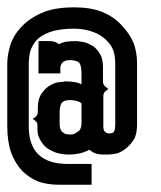

<svg xmlns="http://www.w3.org/2000/svg" viewBox="-20 -508 442 528"><path d="M0 -160.2V-232.9V-333Q0 -355.5 7.8 -381.8Q16.1 -409.7 37.1 -432.1Q58.1 -456.1 94.2 -472.2Q128.4 -487.8 184.1 -487.8Q229.5 -487.8 261.2 -475.1Q293.9 -461.4 314 -439Q335.9 -416.5 347.2 -390.1Q356.9 -364.3 356.9 -334V-165Q356.9 -143.1 350.1 -127.9Q342.3 -113.8 330.1 -103Q319.3 -92.8 304.2 -86.9Q289.6 -83 275.9 -83H269H262.2Q256.3 -83 247.1 -85Q236.8 -86.9 226.1 -96.2Q211.9 -88.9 198.2 -85.9Q183.6 -83 170.9 -83Q153.8 -83 138.2 -86.9Q122.6 -91.8 108.9 -101.1Q98.1 -109.4 90.8 -123Q83 -135.7 83 -151.9V-162.1Q83 -166 82 -169.9Q79.6 -173.8 76.2 -176.8L69.8 -181.2Q75.7 -184.6 77.1 -186Q79.6 -188 82 -191.9Q84 -194.3 84 -201.2V-210.9Q84 -236.8 95.2 -252Q105.5 -266.6 119.1 -273.9Q132.8 -281.7 144 -282.2Q153.8 -282.7 159.2 -284.2Q175.3 -284.2 185.1 -282.2Q197.3 -280.3 204.1 -275.9V-306.2Q204.1 -327.1 198.2 -335Q192.4 -341.8 173.8 -342.8Q156.7 -342.8 150.9 -335Q145 -327.1 146 -318.8V-306.2H85.9V-395H115.2Q124.5 -395 129.9 -393.1Q137.7 -390.6 142.1 -386.2Q147.9 -390.1 160.2 -393.1Q171.9 -395 189 -395Q193.8 -395 204.1 -393.1Q215.3 -392.6 229 -384.8Q242.7 -378.9 252.9 -362.8Q263.2 -348.6 263.2 -323.2V-282.2Q263.2 -277.3 266.1 -273.9Q268.1 -271 271 -269Q272.9 -267.1 277.8 -263.2Q274.4 -260.7 271 -257.8Q264.2 -252.9 264.2 -244.1V-159.2Q264.2 -153.3 266.1 -148.9Q268.1 -146 271 -144Q273.9 -141.1 280.8 -141.1Q293 -141.1 294.9 -148.9Q296.9 -156.2 296.9 -167V-334Q296.9 -352.1 292 -368.2Q286.6 -384.3 272 -397.9Q257.8 -412.1 236.8 -419.9Q213.4 -428.7 184.1 -429.2Q144 -429.2 117.2 -419.9Q93.8 -411.6 80.1 -397Q67.9 -382.8 63 -366.2Q59.1 -348.1 59.1 -333V-160.2Q59.1 -56.6 168 -57.1H231.9V0H141.1Q110.4 0 85 -8.8Q60.1 -19 41 -38.1Q22.5 -57.6 11.2 -86.9Q0 -118.2 0 -160.2ZM144 -167Q144 -156.7 147.9 -148.9Q153.3 -142.6 161.1 -139.2Q168.9 -138.2 171.9 -138.2H175.8Q184.1 -138.2 189 -143.1Q196.8 -146 200.2 -151.9Q204.1 -159.7 204.1 -168V-223.1Q201.2 -227.5 191.9 -230Q183.6 -232.4 173.8 -232.9Q155.8 -232.9 149.9 -225.1Q144 -217.8 144 -196.8Z"/></svg>

Font: Wyoming
Style: Regular
Weight: 400
Designer: Old Hat Creative
Version: Version 2.00 2016